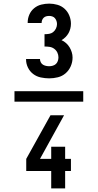

<svg xmlns="http://www.w3.org/2000/svg" viewBox="-20 -873 540 1061"><path d="M60 -311V-369H440V-311ZM252 -440Q229 -440 205.5 -445Q182 -450 163.5 -464Q145 -478 134.5 -499.5Q124 -521 124 -544V-547H201V-546Q201 -537 205.5 -528.5Q210 -520 217.5 -515.5Q225 -511 234 -509Q243 -507 252 -507Q262 -507 272 -510Q282 -513 289 -519.5Q296 -526 299.5 -536Q303 -546 303 -556Q303 -570 297 -582.5Q291 -595 279.5 -603.5Q268 -612 254 -614Q240 -616 226 -616V-684Q239 -684 251.5 -686Q264 -688 274 -696Q284 -704 289.5 -716Q295 -728 295 -740Q295 -749 292 -757.5Q289 -766 283.5 -772.5Q278 -779 269.5 -782Q261 -785 252 -785Q244 -785 236 -783Q228 -781 222 -775.5Q216 -770 213 -762.5Q210 -755 210 -747V-746H133V-749Q133 -771 142 -792Q151 -813 168.5 -827.5Q186 -842 208 -847.5Q230 -853 252 -853Q275 -853 297.5 -846.5Q320 -840 337 -824.5Q354 -809 363 -787Q372 -765 372 -742Q372 -728 368.5 -714.5Q365 -701 358.5 -689.5Q352 -678 342 -668Q332 -658 320 -651Q334 -645 345.5 -634.5Q357 -624 364.5 -611.5Q372 -599 376.5 -584.5Q381 -570 381 -555Q381 -530 371 -507Q361 -484 342.5 -468Q324 -452 300 -446Q276 -440 252 -440ZM263 168V72H125V5L259 -236H334L201 5H263V-62H340V5H372V72H340V168Z"/></svg>

Font: Iosevka Term Curly Semibold
Style: Regular
Weight: 600
Designer: Belleve Invis
Foundry: Belleve Invis
Version: Version 32.3.0